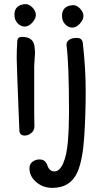

<svg xmlns="http://www.w3.org/2000/svg" viewBox="-20 -652 499 932"><path d="M104 -632Q122 -632 138 -615Q154 -598 154 -579.5Q154 -561 136.5 -542Q119 -523 100 -523Q81 -523 65.5 -539Q50 -555 50 -580Q50 -628 102 -632Q103 -632 104 -632ZM335 -627Q353 -627 369 -610Q385 -593 385 -574.5Q385 -556 367.5 -537Q350 -518 331 -518Q312 -518 296.5 -534Q281 -550 281 -575Q281 -623 333 -627Q334 -627 335 -627ZM146 -108 147 -38Q147 -19 132 -6.5Q117 6 100 6Q75 6 74 -19Q61 -338 61 -372Q61 -406 64 -455Q66 -473 87 -473Q140 -473 147 -430Q150 -408 150 -395L146 -332ZM382 -443Q396 -320 396 -210Q396 -100 389 10.5Q382 121 357 181Q323 260 234 260Q189 260 156 232Q123 204 123 165Q123 144 138 133Q153 122 171 122Q189 122 198 131Q207 140 210 151Q220 180 244.5 180Q269 180 286.5 141Q304 102 309.5 35Q315 -32 315 -107Q315 -342 303 -431Q301 -447 314 -457.5Q327 -468 353 -468Q379 -468 382 -443Z"/></svg>

Font: Patrick Hand
Style: Regular
Weight: 400
Designer: Patrick Wagesreiter
Foundry: Patrick Wagesreiter
Version: Version 1.003;PS 001.003;hotconv 1.0.70;makeotf.lib2.5.58329